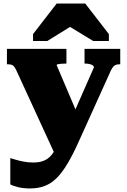

<svg xmlns="http://www.w3.org/2000/svg" viewBox="-20 -818 716 1081"><path d="M430 -143 361 -33 298 70 77 -411Q69 -429 62.5 -439Q56 -449 47.5 -452.5Q39 -456 24 -456H19V-543H354V-460H350Q336 -460 324.5 -459Q313 -458 306 -456.5Q299 -455 299 -451ZM422 -18Q390 53 360.5 102.5Q331 152 300.5 183Q270 214 233 228.5Q196 243 148 243Q111 243 81 235.5Q51 228 38 220V72Q42 73 61 79Q80 85 108 91Q136 97 167 97Q196 97 218 90Q240 83 257 68Q274 53 287.5 29Q301 5 312 -29L354 -87L509 -439Q509 -445 503 -449.5Q497 -454 485.5 -457Q474 -460 460 -460H456V-543H657V-456H652Q637 -456 628 -451Q619 -446 612 -435Q605 -424 597 -405ZM460 -798H299L166 -626V-587H246L422 -696H326L505 -587H593V-626Z"/></svg>

Font: Roboto Serif 20pt Black
Style: Regular
Weight: 900
Version: Version 1.008